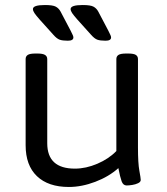

<svg xmlns="http://www.w3.org/2000/svg" viewBox="-20 -738 665 764"><path d="M254 6Q172 6 127 -37Q82 -80 82 -160V-503Q82 -514 90.5 -519.5Q99 -525 121 -525H129Q150 -525 159 -519.5Q168 -514 168 -503V-168Q168 -67 278 -67Q322 -67 367.5 -86.5Q413 -106 443 -137V-503Q443 -514 451.5 -519.5Q460 -525 482 -525H490Q512 -525 520.5 -519.5Q529 -514 529 -503V-151Q529 -89 534.5 -59Q540 -29 540 -22Q540 -14 529.5 -9Q519 -4 506 -2Q493 0 484 0Q470 0 464 -16.5Q458 -33 451 -69Q413 -35 359 -14.5Q305 6 254 6ZM400 -576Q379 -576 367.5 -580Q356 -584 342 -600L288 -660Q273 -677 267 -686Q261 -695 261 -702Q261 -718 309 -718Q340 -718 352 -711.5Q364 -705 371 -692L411 -616Q415 -607 418.5 -600.5Q422 -594 422 -589Q422 -576 400 -576ZM250 -576Q229 -576 217.5 -580Q206 -584 192 -600L138 -660Q123 -677 117 -686Q111 -695 111 -702Q111 -718 159 -718Q190 -718 202 -711.5Q214 -705 221 -692L261 -616Q265 -607 268.5 -600.5Q272 -594 272 -589Q272 -576 250 -576Z"/></svg>

Font: Asap Semi Expanded
Style: Regular
Weight: 400
Width: 6
Designer: Pablo Cosgaya
Foundry: Omnibus-Type
Version: Version 3.001; ttfautohint (v1.8.4.7-5d5b)